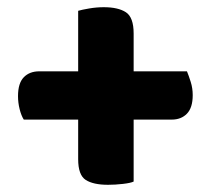

<svg xmlns="http://www.w3.org/2000/svg" viewBox="-20 -554 585 533"><path d="M351 -50Q343 -46 321.5 -43.5Q300 -41 280 -41Q239 -41 218 -54.5Q197 -68 197 -112V-222H46Q39 -233 34.5 -251Q30 -269 30 -287Q30 -323 46 -339.5Q62 -356 89 -356H197V-524Q207 -527 227.5 -530.5Q248 -534 268 -534Q308 -534 329.5 -520Q351 -506 351 -461V-356H499Q504 -344 509.5 -326.5Q515 -309 515 -290Q515 -255 499 -238.5Q483 -222 457 -222H351Z"/></svg>

Font: Baloo Cyrillic
Style: Regular
Weight: 400
Designer: Ek Type, Denis Ignatov
Foundry: Ek Type
Version: Version 1.50 July 26, 2019